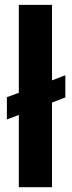

<svg xmlns="http://www.w3.org/2000/svg" viewBox="-20 -782 300 802"><path d="M197.3 -446.3Q210.9 -452.1 252.9 -467.8Q252.9 -444.3 252.9 -375Q238.3 -369.1 197.3 -353.5Q197.3 -264.6 197.3 0Q162.1 0 58.6 0Q58.6 -75.2 58.6 -301.8Q45.9 -296.9 8.8 -283.2Q8.8 -297.9 8.8 -341.8Q8.8 -350.6 8.8 -376Q21.5 -380.9 58.6 -394.5Q58.6 -486.3 58.6 -761.7Q92.8 -761.7 197.3 -761.7Q197.3 -682.6 197.3 -446.3Z"/></svg>

Font: Noto Sans Hebrew DECATHLON 
Style: Bold
Weight: 400
Designer: Monotype Design Team
Version: Version 2.000;GOOG;noto-fonts:20170220:a8a215d2e889